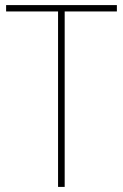

<svg xmlns="http://www.w3.org/2000/svg" viewBox="-20 -734 483 754"><path d="M234 0H208V-689H4V-714H439V-689H234Z"/></svg>

Font: Noto Sans Kannada SemiCondensed Thin
Style: Regular
Weight: 100
Width: 4
Designer: Jelle Bosma - Monotype Design Team
Foundry: Monotype Imaging Inc.
Version: Version 2.005; ttfautohint (v1.8.4.7-5d5b)